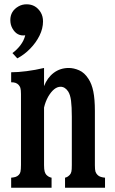

<svg xmlns="http://www.w3.org/2000/svg" viewBox="-20 -878 540 898"><path d="M104.5 -857.9Q147.9 -857.9 170.9 -819.3Q181.2 -801.3 181.2 -777.8Q181.2 -744.6 164.8 -711.4Q148.4 -678.2 121.1 -650.4Q94.2 -622.6 61 -605L38.1 -629.9Q58.1 -644 75 -665.8Q91.8 -687.5 98.1 -712.9Q59.1 -707.5 38.1 -745.1Q28.3 -762.2 28.3 -784.2Q28.3 -826.2 66.4 -848.1Q83.5 -857.9 104.5 -857.9ZM186 -475.1Q201.2 -514.6 231.4 -537.4Q261.7 -560.1 301.8 -560.1Q325.2 -560.1 350.3 -549.1Q375.5 -538.1 394 -508.8Q409.2 -485.8 416.5 -450Q423.8 -414.1 423.8 -358.9V-105Q423.8 -84 426.5 -75.4Q429.2 -66.9 436 -60.1Q441.9 -53.7 451.2 -50.8Q460.4 -47.9 471.2 -46.9V0H284.2V-46.9Q290 -48.3 294.7 -50.8Q299.3 -53.2 306.2 -60.1Q311.5 -65.4 314 -75.7Q315.9 -84 315.9 -106V-332Q315.9 -378.4 312.3 -406.7Q308.6 -435.1 298.8 -450.2Q284.2 -472.2 263.2 -472.2Q232.9 -472.2 205.6 -426.3Q192.4 -402.8 186 -375V-106Q186 -85 189 -75.2Q191.9 -65.9 196.3 -61Q200.7 -56.2 207 -52.2Q214.4 -47.9 221.2 -46.9V0H32.2V-46.9Q43.5 -47.9 52.5 -50.5Q61.5 -53.2 67.9 -60.1Q73.7 -65.9 75.7 -74.7Q78.1 -85.4 78.1 -106.9V-438Q78.1 -458 75.2 -467.3Q69.3 -483.9 53.2 -490.2Q45.4 -493.2 32.2 -493.2V-540Q64 -540 104.2 -545.2Q144.5 -550.3 186 -560.1Z"/></svg>

Font: BIZ UDMincho
Style: Bold
Weight: 700
Monospace: yes
Designer: TypeBank Co., Ltd.
Foundry: Morisawa Inc.
Version: Version 1.06